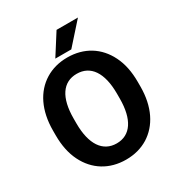

<svg xmlns="http://www.w3.org/2000/svg" viewBox="-209 -1040 1107 1189"><g transform="rotate(-30 344.5 -446.0)"><path d="M647.5 -372.1C647.5 -444.3 634.8 -506.3 608.9 -558.6C557.6 -662.6 463.9 -720.7 344.2 -720.7C285.2 -720.7 232.4 -706.5 187 -678.7C95.7 -622.6 42 -516.6 42 -372.1V-338.4C42 -266.6 54.7 -204.6 80.6 -152.3C131.8 -48.3 226.6 9.8 345.2 9.8C405.3 9.8 457.5 -4.4 502.9 -32.2C593.3 -88.4 647.5 -194.3 647.5 -338.4ZM499.5 -338.4C499.5 -189.5 444.3 -106.4 345.2 -106.4C246.1 -106.4 189.9 -189.5 189.9 -338.4V-373C189.9 -522.9 245.1 -604 344.2 -604C443.4 -604 499.5 -522.9 499.5 -373ZM391.6 -751.5 525.9 -901.9H373L277.3 -751.5Z"/></g></svg>

Font: Vazirmatn
Style: Bold
Weight: 700
Designer: Saber Rastikerdar
Foundry: Saber Rastikerdar
Version: Version 33.003